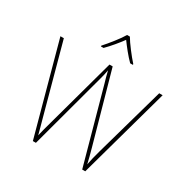

<svg xmlns="http://www.w3.org/2000/svg" viewBox="-206 -1130 1282 1311"><g transform="rotate(30 434.5 -474.5)"><path d="M839 -714H812L658 -168Q647 -129 641 -103.5Q635 -78 629 -48Q622 -78 615.5 -103.5Q609 -129 598 -168L445 -714H420L271 -171Q260 -134 253.5 -107Q247 -80 240 -52Q233 -80 225.5 -106.5Q218 -133 208 -170L60 -714H33L228 0H252L415 -604Q420 -621 423 -635.5Q426 -650 431 -675Q437 -648 442.5 -629Q448 -610 456 -582L617 0H641ZM445 -949H423Q405 -918 370 -873.5Q335 -829 307 -798V-792H328Q356 -820 384.5 -854Q413 -888 434 -917Q455 -888 482.5 -854Q510 -820 538 -792H559V-798Q531 -829 497 -873.5Q463 -918 445 -949Z"/></g></svg>

Font: Noto Sans UI Thin
Style: Regular
Weight: 250
Designer: Monotype Design Team
Foundry: Monotype Imaging Inc.
Version: Version 1.901